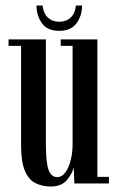

<svg xmlns="http://www.w3.org/2000/svg" viewBox="-20 -666 426 697"><path d="M164 11Q133.5 11 109 -1Q84.5 -13 70.5 -45.5Q56.5 -78 56.5 -139.5V-499.5H11V-523H146.5V-148Q146.5 -74.5 156.5 -48.8Q166.5 -23 187.5 -23Q205 -23 217.5 -40.5Q230 -58 236.8 -85Q243.5 -112 243.5 -141.5V-499.5H200.5V-523H333.5V-24H375.5V0H250L247.5 -58.5Q242.5 -36 223 -12.5Q203.5 11 164 11ZM195 -554Q152 -554 132.2 -581.8Q112.5 -609.5 112.5 -646H134.5Q137.5 -617.5 153.8 -602.2Q170 -587 195 -587Q220 -587 236.5 -602.2Q253 -617.5 255.5 -646H278Q278 -609.5 258 -581.8Q238 -554 195 -554Z"/></svg>

Font: Imbue 50pt Medium
Style: Regular
Weight: 500
Designer: Tyler Finck
Foundry: Etcetera Type Company
Version: Version 1.102; ttfautohint (v1.8.3)